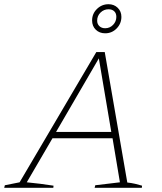

<svg xmlns="http://www.w3.org/2000/svg" viewBox="-42 -891 767 911"><path d="M562 -25Q581 -23 598.5 -19Q616 -15 632 -10L631 0H407L410 -12L527 -26L492 -235H207L85 -26Q117 -23 148.5 -19Q180 -15 212 -10L211 0H-22L-19 -12L51 -26L415 -644H455ZM224 -265H486L427 -614ZM457 -733Q430 -733 412.5 -750Q395 -767 395 -794Q395 -826 418 -848.5Q441 -871 473 -871Q499 -871 516.5 -854Q534 -837 534 -811Q534 -779 511.5 -756Q489 -733 457 -733ZM457 -757Q479 -757 494.5 -773Q510 -789 510 -811Q510 -828 500 -837.5Q490 -847 473 -847Q451 -847 435 -831.5Q419 -816 419 -793Q419 -777 429.5 -767Q440 -757 457 -757Z"/></svg>

Font: Piazzolla Thin
Style: Italic
Weight: 100
Italic angle: -11.3°
Designer: Juan Pablo del Peral
Foundry: Huerta Tipografica
Version: Version 1.330